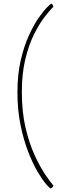

<svg xmlns="http://www.w3.org/2000/svg" viewBox="-20 -826 336 1046"><path d="M255 200Q251 200 231 177Q211 154 185 110Q159 66 134 2Q109 -62 92 -144Q75 -226 75 -324Q75 -421 93 -498Q111 -575 137.5 -633Q164 -691 191 -729.5Q218 -768 237.5 -787Q257 -806 259 -806Q263 -806 265.5 -801.5Q268 -797 271 -789Q250 -769 221 -731Q192 -693 164 -636Q136 -579 117.5 -501.5Q99 -424 99 -324Q99 -217 119 -131Q139 -45 168.5 19Q198 83 226.5 125Q255 167 271 185Q270 191 264.5 195.5Q259 200 255 200Z"/></svg>

Font: Yanone Kaffeesatz ExtraLight ExtraLight
Style: Regular
Weight: 250
Version: Version 2.003